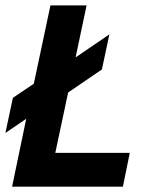

<svg xmlns="http://www.w3.org/2000/svg" viewBox="-27 -696 544 716"><path d="M227.1 -351.1 179.2 -126H457L431.2 0H18.1L70.8 -252.9L-6.8 -200.2L21 -331.1L99.1 -383.8L161.1 -675.8H295.9L254.9 -481.9L380.9 -567.9L353 -437Z"/></svg>

Font: Lorenzo Sans
Style: Bold Italic
Weight: 700
Italic angle: -12°
Foundry: Intel Corporation
Version: Version 1.00; ttfautohint (v1.5)